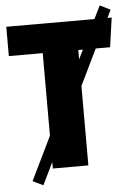

<svg xmlns="http://www.w3.org/2000/svg" viewBox="-57 -801 624 920"><g transform="rotate(-5 255.0 -341.5)"><path d="M490 -555H421L337 -382V0H166V-31L114 76L64 52L166 -158V-555H3V-696H427L458 -759L508 -734L490 -696H510ZM337 -510 359 -555H337Z"/></g></svg>

Font: Fira Sans Condensed Black
Style: Regular
Weight: 900
Width: 3
Designer: Carrois Corporate & Edenspiekermann AG
Foundry: Carrois Corporate GbR & Edenspiekermann AG
Version: Version 4.203